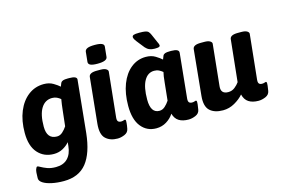

<svg xmlns="http://www.w3.org/2000/svg" viewBox="-112 -974 2138 1442"><g transform="rotate(-15 956.5 -253.0)"><path d="M223 212Q172 212 130 203Q88 194 63 178Q38 162 38 141Q38 90 44.5 72Q51 54 58 54Q64 54 81 64Q98 74 126 84.5Q154 95 193 95Q251 95 284 61.5Q317 28 323 -33L326 -63Q305 -38 273.5 -21Q242 -4 204 -4Q127 -4 79.5 -57.5Q32 -111 32 -213Q32 -308 61.5 -379.5Q91 -451 143.5 -491Q196 -531 264 -531Q306 -531 337 -512.5Q368 -494 384 -479Q390 -497 395 -506.5Q400 -516 412 -520.5Q424 -525 449 -525H461Q519 -525 519 -500L478 -93Q462 59 401 135.5Q340 212 223 212ZM260 -125Q284 -125 303.5 -142.5Q323 -160 338 -183L351 -300Q354 -325 356.5 -347Q359 -369 363 -388Q350 -399 334 -406.5Q318 -414 298 -414Q243 -414 212.5 -365Q182 -316 182 -222Q182 -125 260 -125Z M696 -574Q657 -574 640.5 -582Q624 -590 625 -606L633 -684Q635 -700 653 -708Q671 -716 711 -716Q749 -716 766 -708Q783 -700 781 -684L773 -606Q770 -574 696 -574ZM696 8Q638 8 603.5 -24.5Q569 -57 577 -139L613 -493Q616 -525 676 -525H704Q734 -525 748.5 -515.5Q763 -506 761 -494L725 -147Q723 -126 730.5 -117.5Q738 -109 754 -109Q765 -109 772.5 -112Q780 -115 783 -115Q791 -115 791 -103Q791 -99 790 -84.5Q789 -70 784 -44Q779 -16 750.5 -4Q722 8 696 8Z M1139 -572Q1116 -572 1099 -579Q1082 -586 1068 -602L1037 -641Q1015 -668 1008.5 -679.5Q1002 -691 1002 -698Q1002 -709 1013.5 -713.5Q1025 -718 1057 -718Q1088 -718 1104 -715Q1120 -712 1128 -703.5Q1136 -695 1143 -679L1171 -615Q1176 -605 1178.5 -598.5Q1181 -592 1181 -587Q1181 -579 1172.5 -575.5Q1164 -572 1139 -572ZM997 9Q924 9 879.5 -46.5Q835 -102 835 -208Q835 -304 863 -376.5Q891 -449 941.5 -489.5Q992 -530 1057 -530Q1100 -530 1131 -511Q1162 -492 1178 -477Q1184 -495 1189 -505Q1194 -515 1206 -519.5Q1218 -524 1243 -524H1255Q1315 -524 1312 -494L1277 -147Q1275 -126 1282.5 -117.5Q1290 -109 1306 -109Q1317 -109 1324.5 -112Q1332 -115 1335 -115Q1343 -115 1343 -103Q1343 -99 1342 -84.5Q1341 -70 1336 -44Q1331 -16 1302.5 -4Q1274 8 1248 8Q1202 8 1173 -10Q1144 -28 1133 -68Q1112 -35 1076.5 -13Q1041 9 997 9ZM1053 -112Q1077 -112 1096.5 -129.5Q1116 -147 1131 -170L1145 -305Q1148 -336 1150.5 -353Q1153 -370 1157 -386Q1144 -397 1128 -405Q1112 -413 1091 -413Q1041 -413 1013 -363Q985 -313 985 -217Q985 -112 1053 -112Z M1516 8Q1449 8 1413.5 -25.5Q1378 -59 1386 -139L1421 -493Q1424 -525 1484 -525H1512Q1542 -525 1556.5 -515.5Q1571 -506 1569 -494L1536 -173Q1530 -114 1589 -114Q1618 -114 1640 -131.5Q1662 -149 1675 -168L1709 -493Q1712 -525 1772 -525H1800Q1830 -525 1844.5 -515.5Q1859 -506 1857 -494L1821 -147Q1819 -126 1826.5 -117.5Q1834 -109 1850 -109Q1861 -109 1868.5 -112Q1876 -115 1879 -115Q1887 -115 1887 -103Q1887 -99 1886 -84.5Q1885 -70 1880 -44Q1875 -16 1846.5 -4Q1818 8 1792 8Q1745 8 1715.5 -11Q1686 -30 1676 -72Q1650 -41 1607 -16.5Q1564 8 1516 8Z"/></g></svg>

Font: Asap
Style: Bold Italic
Weight: 700
Italic angle: -6°
Designer: Pablo Cosgaya
Foundry: Omnibus-Type
Version: Version 3.001; ttfautohint (v1.8.3)